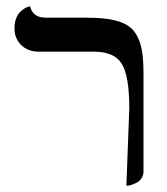

<svg xmlns="http://www.w3.org/2000/svg" viewBox="-20 -577 529 609"><path d="M380.9 12.2 386.7 11.7C390.3 11.4 394.8 10.3 400.1 8.3C405.5 6.3 410.8 3.9 416 1C421.2 -2 425.7 -6.4 429.4 -12.5C433.2 -18.5 435.1 -25.4 435.1 -33.2V-344.2C435.1 -368.7 433.9 -389.6 431.6 -407C429.4 -424.4 425.3 -439.9 419.4 -453.4C413.6 -466.9 406.2 -477.9 397.5 -486.3C388.7 -494.8 377.1 -501.6 362.8 -506.8C348.5 -512 332.4 -515.7 314.5 -517.8C296.5 -519.9 275.1 -521 250 -521H124C97.7 -521 81.4 -533 75.2 -557.1L70.3 -555.7C66.7 -555 62.6 -553.2 57.9 -550.3C53.1 -547.4 48.3 -543.5 43.5 -538.8C38.6 -534.1 34.4 -527.2 31 -518.1C27.6 -509 25.9 -498.5 25.9 -486.8C25.9 -466 33 -448.5 47.1 -434.3C61.3 -420.2 79.9 -413.1 103 -413.1H277.8C321.1 -413.1 350.7 -400.1 366.5 -374.3C382.2 -348.4 390.1 -301.6 390.1 -233.9Z"/></svg>

Font: Linux Biolinum G
Style: Bold
Weight: 700
Designer: Philipp H. Poll
Foundry: Philipp H. Poll
Version: Version 1.1.0